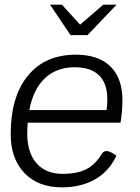

<svg xmlns="http://www.w3.org/2000/svg" viewBox="-20 -795 600 825"><path d="M99 -268Q97 -238 97 -222Q97 -139 137 -93.5Q177 -48 249 -48Q311 -48 350 -67.5Q389 -87 416 -132Q424 -146 438 -146Q453 -146 480 -126Q450 -60 389.5 -25Q329 10 246 10Q144 10 85 -51.5Q26 -113 26 -219Q26 -380 100 -470Q174 -560 306 -560Q403 -560 454.5 -509.5Q506 -459 506 -365Q506 -318 498 -268ZM106 -322H438Q441 -342 441 -369Q441 -437 405.5 -471.5Q370 -506 301 -506Q223 -506 173 -459Q123 -412 106 -322ZM195 -775H246L324 -689L424 -775H481L356 -644H283Z"/></svg>

Font: Krub
Style: Italic
Weight: 400
Italic angle: -8°
Designer: Ekaluck Peanpanawate
Foundry: Cadson Demak Co.,Ltd.
Version: Version 1.000; ttfautohint (v1.6)